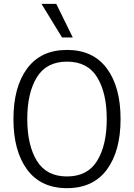

<svg xmlns="http://www.w3.org/2000/svg" viewBox="-20 -970 698 1000"><path d="M50 -350Q50 -517 121.5 -613.5Q193 -710 329 -710Q465 -710 536.5 -613.5Q608 -517 608 -350Q608 -183 536.5 -86.5Q465 10 329 10Q193 10 121.5 -86.5Q50 -183 50 -350ZM536 -350Q536 -486 486 -567.5Q436 -649 329 -649Q222 -649 172 -567.5Q122 -486 122 -350Q122 -214 172 -132.5Q222 -51 329 -51Q436 -51 486 -132.5Q536 -214 536 -350ZM196 -950H273L359 -775H303Z"/></svg>

Font: Niramit Light
Style: Regular
Weight: 300
Designer: Katatrad Aksorn Co.,Ltd.
Foundry: Cadson Demak Co.,Ltd.
Version: Version 1.000; ttfautohint (v1.6)